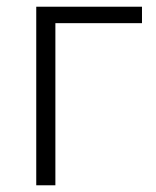

<svg xmlns="http://www.w3.org/2000/svg" viewBox="-20 -552 464 572"><path d="M403 -532V-483H145V0H88V-532Z"/></svg>

Font: Noto Sans Light
Style: Regular
Weight: 300
Designer: Monotype Design Team
Foundry: Monotype Imaging Inc.
Version: Version 2.007